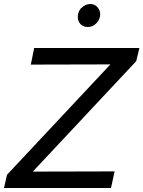

<svg xmlns="http://www.w3.org/2000/svg" viewBox="-41 -940 717 960"><path d="M0 0ZM-21 0 -6 -66 511 -618 113 -617 130 -700H656L640 -634L123 -82L532 -83L514 0ZM398 -805Q376 -805 362 -819Q348 -833 348 -856Q348 -880 364 -899L366 -900Q386 -920 411 -920Q432 -920 446 -904.5Q460 -889 460 -869Q460 -844 441.5 -824.5Q423 -805 398 -805Z"/></svg>

Font: Rosa Sans
Style: Italic
Weight: 400
Italic angle: -12°
Designer: Pentagram / MCKL
Foundry: Pentagram / MCKL
Version: Version 1.005;September 16, 2019;FontCreator 11.5.0.2425 64-